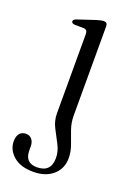

<svg xmlns="http://www.w3.org/2000/svg" viewBox="-153 -526 574 815"><g transform="rotate(20 134.0 -118.0)"><path d="M186.5 -49.5Q186.5 -17 197 12.5Q207.5 42 218 70.5Q228.5 99 228.5 128.5Q228.5 175.5 195 204.8Q161.5 234 106.5 234Q48 234 16.2 206Q-15.5 178 -15.5 140Q-15.5 116.5 -5 104.5Q5.5 92.5 23 92.5Q40 92.5 50 104.5Q60 116.5 60 136.5V154Q60 210.5 114.5 210.5Q177.5 210 177.5 146.5Q177.5 116 162.2 87.2Q147 58.5 131.8 29Q116.5 -0.5 116.5 -34V-392.5Q116.5 -411 100.5 -412.5L59 -413Q44 -414.5 44 -423.5Q44 -432.5 60.5 -437.5L137 -463Q159.5 -470 170 -470Q186.5 -470 186.5 -452.5Z"/></g></svg>

Font: Fraunces 9pt S000 Light
Style: Regular
Weight: 300
Version: Version 1.000; ttfautohint (v1.8.3)